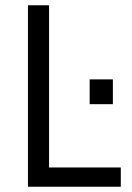

<svg xmlns="http://www.w3.org/2000/svg" viewBox="-20 -708 501 728"><path d="M86 0ZM86 0V-688H166V-73H438V0ZM320 -313V-407H408V-313Z"/></svg>

Font: Assailand
Style: Regular
Weight: 400
Designer: Hector Gatti with collaboration of the Omnibus-Type team
Foundry: Omnibus-Type
Version: Version 0.072;October 19, 2019;FontCreator 12.0.0.2547 64-bi